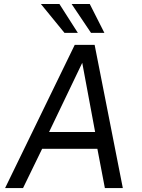

<svg xmlns="http://www.w3.org/2000/svg" viewBox="-20 -964 730 984"><path d="M363 -734H465L609.5 0H517.5L479 -201.5H196L98 0H6ZM467.5 -287.5 401.5 -642 231.5 -287.5ZM515 -795.5H446.5L347 -943.5H440ZM284.5 -943.5 379 -795.5H310.5L189.5 -943.5Z"/></svg>

Font: 1883 Sans
Style: Italic
Weight: 400
Italic angle: -8°
Designer: 1883 Sans project is a fork of Public Sans.
Version: Version 1.009